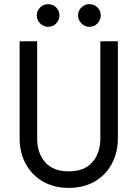

<svg xmlns="http://www.w3.org/2000/svg" viewBox="-20 -900 666 930"><path d="M358 -825Q358 -848 374.5 -864Q391 -880 413 -880Q436 -880 452 -864Q468 -848 468 -825Q468 -803 452 -786.5Q436 -770 413 -770Q391 -770 374.5 -786.5Q358 -803 358 -825ZM158 -825Q158 -848 174.5 -864Q191 -880 213 -880Q236 -880 252 -864Q268 -848 268 -825Q268 -803 252 -786.5Q236 -770 213 -770Q191 -770 174.5 -786.5Q158 -803 158 -825ZM75 -700H160V-230Q160 -158 199 -114Q238 -70 313 -70Q388 -70 427 -114Q466 -158 466 -230V-700H551V-230Q551 -161 521.5 -106.5Q492 -52 439 -21Q386 10 313 10Q241 10 187.5 -21Q134 -52 104.5 -106.5Q75 -161 75 -230Z"/></svg>

Font: Jost*
Style: Regular
Weight: 400
Version: Version 3.7